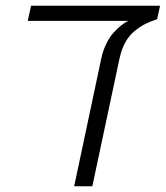

<svg xmlns="http://www.w3.org/2000/svg" viewBox="-20 -650 579 670"><path d="M238.8 0 333.5 -446.3Q339.4 -474.1 351.1 -497.6Q362.8 -521 375.5 -535.2Q401.4 -563 420.4 -573.2L427.7 -577.1H76.7L88.4 -629.9H538.6L528.3 -583Q504.4 -575.2 486.8 -566.4Q469.2 -557.6 450.2 -542Q411.1 -510.7 397 -445.8L302.2 0Z"/></svg>

Font: Open Sans Light
Style: Italic
Weight: 300
Italic angle: -12°
Designer: Monotype Design Team
Foundry: Monotype Imaging Inc.
Version: Version 3.003; ttfautohint (v1.8.4)